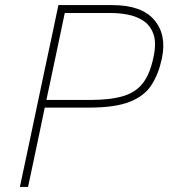

<svg xmlns="http://www.w3.org/2000/svg" viewBox="-20 -733 661 753"><path d="M58 0Q71 -60 82.8 -116.5Q94.5 -173 108.5 -238L158 -472.5Q172.5 -539.5 184.5 -596.2Q196.5 -653 209 -713H420Q535.5 -713 585 -654.8Q634.5 -596.5 615 -504Q602 -443 574.2 -399.8Q546.5 -356.5 489 -333.8Q431.5 -311 329 -311H155.5L140.5 -239Q126.5 -173.5 114.8 -116.8Q103 -60 90 0ZM416 -682H234Q223 -629.5 212.5 -579.5Q202 -529.5 190 -473L162 -341H332Q411 -341 461.2 -355.5Q511.5 -370 540 -406.5Q568.5 -443 582 -509Q594 -564.5 582 -598.8Q570 -633 543 -651Q516 -669 482 -675.5Q448 -682 416 -682Z"/></svg>

Font: Commissioner Thin
Style: Italic
Weight: 100
Italic angle: -12°
Designer: Kostas Bartsokas
Foundry: Kostas Bartsokas
Version: Version 1.000; ttfautohint (v1.8.3)